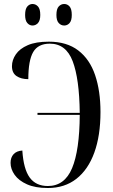

<svg xmlns="http://www.w3.org/2000/svg" viewBox="-20 -933 568 963"><path d="M302 -805Q286 -805 274.5 -817.5Q263 -830 263 -858Q263 -888 274.5 -900.5Q286 -913 302 -913Q318 -913 329 -900.5Q340 -888 340 -858Q340 -830 329 -817.5Q318 -805 302 -805ZM143 -805Q128 -805 117 -817.5Q106 -830 106 -858Q106 -888 117 -900.5Q128 -913 143 -913Q159 -913 170.5 -900.5Q182 -888 182 -858Q182 -830 170.5 -817.5Q159 -805 143 -805ZM220 10Q157 10 115.5 -8.5Q74 -27 53.5 -56Q33 -85 33 -116Q33 -143 48 -159.5Q63 -176 92 -178Q98 -85 129 -42.5Q160 0 220 0Q304 0 341.5 -89.5Q379 -179 380 -357H168V-367H380Q378 -538 344.5 -626Q311 -714 230 -714Q171 -714 146.5 -672Q122 -630 122 -536Q86 -536 63 -551.5Q40 -567 40 -601Q40 -632 59.5 -660.5Q79 -689 119.5 -706.5Q160 -724 225 -724Q315 -724 372.5 -680Q430 -636 457 -556.5Q484 -477 484 -371Q484 -253 453 -167.5Q422 -82 363 -36Q304 10 220 10Z"/></svg>

Font: Noto Serif Display ExtraCondensed Medium
Style: Regular
Weight: 500
Width: 2
Designer: Monotype Design Team
Foundry: Monotype Imaging Inc.
Version: Version 2.009